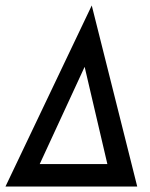

<svg xmlns="http://www.w3.org/2000/svg" viewBox="-54 -681 546 701"><path d="M281 -661 447 0H-34ZM338 -82 255 -437 91 -82Z"/></svg>

Font: Zilla Slab SemiBold
Style: Regular
Weight: 600
Designer: Typotheque.com
Foundry: Typotheque type foundry
Version: Version 1.0; 2017